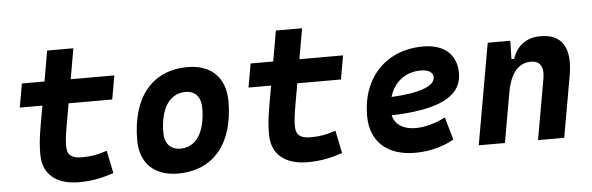

<svg xmlns="http://www.w3.org/2000/svg" viewBox="-46 -822 3022 980"><g transform="rotate(-5 1465.0 -332.0)"><path d="M323.7 9.8C397 9.8 451.2 -4.4 502 -21.5L478 -137.7C427.2 -121.1 396.5 -115.7 347.7 -115.7C296.4 -115.7 273.9 -134.3 273.9 -177.7C273.9 -213.9 277.3 -238.3 288.6 -301.3L305.2 -396H528.8L550.3 -517.6H326.7L354 -673.8H219.7L192.4 -517.6H76.7L55.2 -396H170.9L154.3 -301.3C141.1 -226.1 138.7 -193.4 138.7 -148.4C138.7 -47.4 206.5 9.8 323.7 9.8Z M831.1 9.8C1012.2 9.8 1119.1 -118.2 1119.1 -335C1119.1 -456.1 1047.4 -527.3 925.8 -527.3C744.6 -527.3 637.7 -397.5 637.7 -177.7C637.7 -60.1 709.5 9.8 831.1 9.8ZM854.5 -115.7C803.7 -115.7 773.9 -148.4 773.9 -203.6C773.9 -328.1 822.8 -401.9 904.8 -401.9C954.1 -401.9 982.9 -369.1 982.9 -314C982.9 -189.5 935.1 -115.7 854.5 -115.7Z M1495.6 9.8C1568.8 9.8 1623 -4.4 1673.8 -21.5L1649.9 -137.7C1599.1 -121.1 1568.4 -115.7 1519.5 -115.7C1468.3 -115.7 1445.8 -134.3 1445.8 -177.7C1445.8 -213.9 1449.2 -238.3 1460.4 -301.3L1477.1 -396H1700.7L1722.2 -517.6H1498.5L1525.9 -673.8H1391.6L1364.3 -517.6H1248.5L1227.1 -396H1342.8L1326.2 -301.3C1313 -226.1 1310.5 -193.4 1310.5 -148.4C1310.5 -47.4 1378.4 9.8 1495.6 9.8Z M2059.6 -115.7C1995.6 -115.7 1953.6 -143.6 1942.9 -191.4C2178.7 -197.8 2303.7 -253.4 2303.7 -376C2303.7 -471.2 2240.2 -527.3 2133.3 -527.3C1943.8 -527.3 1817.4 -396.5 1817.4 -199.7C1817.4 -67.9 1902.3 9.8 2045.4 9.8C2109.9 9.8 2183.6 -4.4 2245.6 -41L2211.9 -156.7C2162.6 -130.9 2106.4 -115.7 2059.6 -115.7ZM1950.2 -284.7C1972.2 -359.4 2031.2 -406.2 2109.9 -406.2C2150.4 -406.2 2173.3 -391.1 2173.3 -365.7C2173.3 -320.3 2091.3 -291 1950.2 -284.7Z M2372.1 0H2506.3L2550.3 -250.5V-249.5C2568.8 -363.8 2618.7 -401.9 2674.3 -401.9C2719.7 -401.9 2741.2 -371.1 2731 -312.5L2675.8 0H2810.1L2865.7 -315.4C2890.1 -454.6 2844.7 -527.3 2734.4 -527.3C2661.1 -527.3 2612.8 -489.7 2590.8 -423.8H2576.7L2579.1 -517.6H2463.4Z"/></g></svg>

Font: Cascadia Code
Style: Bold Italic
Weight: 700
Italic angle: -10°
Monospace: yes
Designer: Aaron Bell
Foundry: Saja Typeworks
Version: Version 2404.023